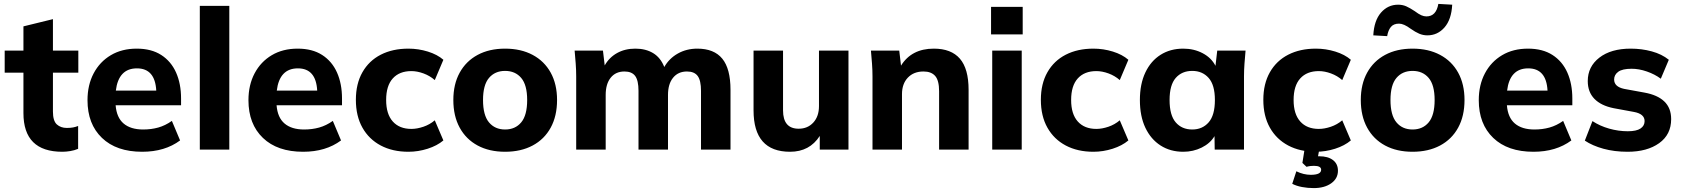

<svg xmlns="http://www.w3.org/2000/svg" viewBox="-20 -766 8607 983"><path d="M299 11Q100 11 100 -187V-394H4V-507H100V-631L251 -668V-507H381V-394H251V-195Q251 -147 271 -129Q291 -111 322 -111Q341 -111 354 -113.5Q367 -116 380 -121V-4Q361 4 339.5 7.5Q318 11 299 11Z M708 11Q576 11 502 -60Q428 -131 428 -253Q428 -331 459.5 -390.5Q491 -450 547.5 -483.5Q604 -517 680 -517Q755 -517 805.5 -484.5Q856 -452 881.5 -394.5Q907 -337 907 -262V-227H572Q577 -164 613 -133.5Q649 -103 713 -103Q754 -103 790 -113Q826 -123 860 -147L902 -47Q824 11 708 11ZM681 -416Q587 -416 573 -302H780Q774 -416 681 -416Z M1003 0V-736H1154V0Z M1532 11Q1400 11 1326 -60Q1252 -131 1252 -253Q1252 -331 1283.5 -390.5Q1315 -450 1371.5 -483.5Q1428 -517 1504 -517Q1579 -517 1629.5 -484.5Q1680 -452 1705.5 -394.5Q1731 -337 1731 -262V-227H1396Q1401 -164 1437 -133.5Q1473 -103 1537 -103Q1578 -103 1614 -113Q1650 -123 1684 -147L1726 -47Q1648 11 1532 11ZM1505 -416Q1411 -416 1397 -302H1604Q1598 -416 1505 -416Z M2071 11Q1990 11 1929.5 -21Q1869 -53 1835.5 -112.5Q1802 -172 1802 -255Q1802 -337 1835.5 -396Q1869 -455 1929.5 -486Q1990 -517 2071 -517Q2122 -517 2170.5 -502Q2219 -487 2250 -460L2206 -356Q2181 -378 2148.5 -390Q2116 -402 2086 -402Q2025 -402 1991 -364.5Q1957 -327 1957 -254Q1957 -182 1991 -144Q2025 -106 2086 -106Q2115 -106 2147.5 -117Q2180 -128 2206 -150L2250 -47Q2218 -20 2169.5 -4.5Q2121 11 2071 11Z M2566 11Q2485 11 2425.5 -21Q2366 -53 2333.5 -112.5Q2301 -172 2301 -254Q2301 -335 2333.5 -394Q2366 -453 2425.5 -485Q2485 -517 2566 -517Q2647 -517 2707 -485Q2767 -453 2799.5 -394Q2832 -335 2832 -254Q2832 -172 2799.5 -112.5Q2767 -53 2707 -21Q2647 11 2566 11ZM2566 -103Q2618 -103 2648.5 -139.5Q2679 -176 2679 -254Q2679 -331 2648.5 -367Q2618 -403 2566 -403Q2514 -403 2483.5 -367Q2453 -331 2453 -254Q2453 -176 2483.5 -139.5Q2514 -103 2566 -103Z M2930 0V-375Q2930 -407 2927.5 -440.5Q2925 -474 2922 -507H3067L3076 -431Q3099 -472 3139.5 -494.5Q3180 -517 3233 -517Q3286 -517 3324 -494Q3362 -471 3381 -423Q3406 -467 3450.5 -492Q3495 -517 3550 -517Q3636 -517 3678 -465.5Q3720 -414 3720 -306V0H3569V-301Q3569 -354 3552 -377Q3535 -400 3497 -400Q3452 -400 3426 -368Q3400 -336 3400 -280V0H3249V-301Q3249 -354 3232 -377Q3215 -400 3177 -400Q3132 -400 3106.5 -368Q3081 -336 3081 -280V0Z M4025 11Q3838 11 3838 -201V-507H3989V-201Q3989 -107 4069 -107Q4115 -107 4144 -138.5Q4173 -170 4173 -223V-507H4324V0H4177V-70Q4125 11 4025 11Z M4447 0V-375Q4447 -407 4444.5 -440.5Q4442 -474 4439 -507H4584L4593 -430Q4647 -517 4761 -517Q4850 -517 4894.5 -465.5Q4939 -414 4939 -306V0H4788V-299Q4788 -354 4768 -377Q4748 -400 4708 -400Q4658 -400 4628 -368.5Q4598 -337 4598 -284V0Z M5054 -590V-731H5216V-590ZM5060 0V-507H5211V0Z M5578 11Q5497 11 5436.5 -21Q5376 -53 5342.5 -112.5Q5309 -172 5309 -255Q5309 -337 5342.5 -396Q5376 -455 5436.5 -486Q5497 -517 5578 -517Q5629 -517 5677.5 -502Q5726 -487 5757 -460L5713 -356Q5688 -378 5655.5 -390Q5623 -402 5593 -402Q5532 -402 5498 -364.5Q5464 -327 5464 -254Q5464 -182 5498 -144Q5532 -106 5593 -106Q5622 -106 5654.5 -117Q5687 -128 5713 -150L5757 -47Q5725 -20 5676.5 -4.5Q5628 11 5578 11Z M6038 11Q5972 11 5922 -21Q5872 -53 5844 -112Q5816 -171 5816 -254Q5816 -336 5844 -395Q5872 -454 5922 -485.5Q5972 -517 6038 -517Q6093 -517 6137.5 -493.5Q6182 -470 6203 -429L6212 -507H6357Q6354 -474 6351.5 -440.5Q6349 -407 6349 -375V0H6199L6198 -69Q6176 -32 6132.5 -10.5Q6089 11 6038 11ZM6084 -103Q6136 -103 6168 -139.5Q6200 -176 6200 -254Q6200 -331 6168 -367Q6136 -403 6084 -403Q6031 -403 5999.5 -367Q5968 -331 5968 -254Q5968 -176 5999.5 -139.5Q6031 -103 6084 -103Z M6717 11Q6636 11 6575.5 -21Q6515 -53 6481.5 -112.5Q6448 -172 6448 -255Q6448 -337 6481.5 -396Q6515 -455 6575.5 -486Q6636 -517 6717 -517Q6768 -517 6816.5 -502Q6865 -487 6896 -460L6852 -356Q6827 -378 6794.5 -390Q6762 -402 6732 -402Q6671 -402 6637 -364.5Q6603 -327 6603 -254Q6603 -182 6637 -144Q6671 -106 6732 -106Q6761 -106 6793.5 -117Q6826 -128 6852 -150L6896 -47Q6864 -20 6815.5 -4.5Q6767 11 6717 11ZM6706 197Q6675 197 6646 191.5Q6617 186 6596 175L6617 111Q6654 129 6691 129Q6744 129 6744 103Q6744 83 6707 83Q6698 83 6689 84Q6680 85 6669 88L6648 68L6662 -20H6738L6728 34Q6731 34 6734 34Q6779 34 6804.5 53.5Q6830 73 6830 108Q6830 148 6795.5 172.5Q6761 197 6706 197Z M7212 11Q7131 11 7071.5 -21Q7012 -53 6979.5 -112.5Q6947 -172 6947 -254Q6947 -335 6979.5 -394Q7012 -453 7071.5 -485Q7131 -517 7212 -517Q7293 -517 7353 -485Q7413 -453 7445.5 -394Q7478 -335 7478 -254Q7478 -172 7445.5 -112.5Q7413 -53 7353 -21Q7293 11 7212 11ZM7212 -103Q7264 -103 7294.5 -139.5Q7325 -176 7325 -254Q7325 -331 7294.5 -367Q7264 -403 7212 -403Q7160 -403 7129.5 -367Q7099 -331 7099 -254Q7099 -176 7129.5 -139.5Q7160 -103 7212 -103ZM7082 -581 7011 -585Q7015 -661 7050.5 -701.5Q7086 -742 7138 -742Q7161 -742 7180 -733.5Q7199 -725 7223 -709Q7243 -694 7256.5 -688Q7270 -682 7283 -682Q7333 -682 7344 -746L7415 -742Q7411 -666 7375.5 -625.5Q7340 -585 7288 -585Q7266 -585 7246 -593.5Q7226 -602 7202 -619Q7167 -645 7143 -645Q7115 -645 7101 -628Q7087 -611 7082 -581Z M7831 11Q7699 11 7625 -60Q7551 -131 7551 -253Q7551 -331 7582.5 -390.5Q7614 -450 7670.5 -483.5Q7727 -517 7803 -517Q7878 -517 7928.5 -484.5Q7979 -452 8004.5 -394.5Q8030 -337 8030 -262V-227H7695Q7700 -164 7736 -133.5Q7772 -103 7836 -103Q7877 -103 7913 -113Q7949 -123 7983 -147L8025 -47Q7947 11 7831 11ZM7804 -416Q7710 -416 7696 -302H7903Q7897 -416 7804 -416Z M8313 11Q8245 11 8189 -4.5Q8133 -20 8094 -46L8133 -146Q8171 -121 8218.5 -107.5Q8266 -94 8314 -94Q8358 -94 8379 -108Q8400 -122 8400 -146Q8400 -183 8345 -193L8242 -212Q8177 -225 8143 -260Q8109 -295 8109 -351Q8109 -425 8168.5 -471Q8228 -517 8329 -517Q8385 -517 8436.5 -503Q8488 -489 8524 -460L8483 -363Q8452 -386 8411.5 -400Q8371 -414 8334 -414Q8286 -414 8265 -398.5Q8244 -383 8244 -359Q8244 -322 8295 -311L8399 -292Q8466 -280 8501 -246.5Q8536 -213 8536 -156Q8536 -77 8474.5 -33Q8413 11 8313 11Z"/></svg>

Font: Mulish ExtraBold
Style: Regular
Weight: 800
Designer: Vernon Adams
Foundry: Vernon Adams
Version: Version 3.603; ttfautohint (v1.8.3)